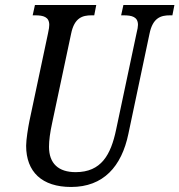

<svg xmlns="http://www.w3.org/2000/svg" viewBox="-20 -734 714 764"><path d="M263 10C391 10 464 -71 491 -202L575 -600C588 -664 621 -673 656 -673H666L674 -714H471L462 -673H472C505 -673 529 -667 529 -635C529 -628 527 -616 524 -605L442 -218C421 -118 383 -49 281 -49C213 -49 175 -83 175 -150C175 -175 179 -206 188 -247L263 -600C276 -664 309 -673 344 -673H355L363 -714H119L110 -673H120C152 -673 176 -667 176 -635C176 -628 175 -619 171 -601L97 -252C92 -227 84 -179 84 -154C84 -50 147 10 263 10Z"/></svg>

Font: Noto Serif ExtraCondensed
Style: Italic
Weight: 400
Width: 2
Italic angle: -12°
Designer: Monotype Design Team
Foundry: Monotype Imaging Inc.
Version: Version 2.014